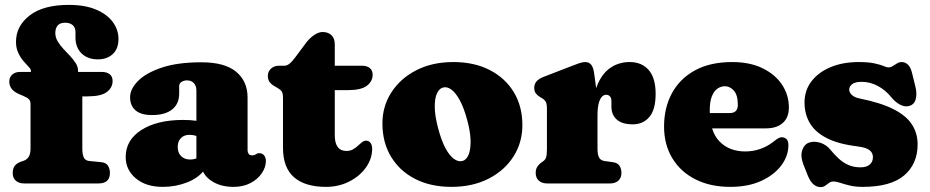

<svg xmlns="http://www.w3.org/2000/svg" viewBox="-20 -751 3806 786"><path d="M317 -142Q317 -118.5 323.2 -106Q329.5 -93.5 345 -92L395 -87Q414 -85 422 -72.8Q430 -60.5 430 -43Q430 0 383 0H79Q57.5 0 44.8 -11.2Q32 -22.5 32 -42Q32 -61 40.2 -72Q48.5 -83 67 -89.5L77 -93Q90 -97.5 97.5 -109Q105 -120.5 105 -144V-324.5Q105 -337 99 -344Q93 -351 74 -359L62 -364Q38 -374 28 -387Q18 -400 18 -417Q18 -434.5 30 -445.5Q42 -456.5 62 -456.5H162L106.5 -436V-462Q106.5 -468 97.2 -477.5Q88 -487 76 -501Q64 -515 54.8 -534.5Q45.5 -554 45.5 -580Q45.5 -644.5 101.5 -687.8Q157.5 -731 261.5 -731Q328 -731 373.2 -711.8Q418.5 -692.5 441.8 -660.8Q465 -629 465 -592Q465 -551 441.5 -529.5Q418 -508 381 -508Q339 -508 314 -532.2Q289 -556.5 289 -597.5V-618.5Q289 -639 277.2 -648.5Q265.5 -658 247 -658Q226 -658 216.2 -646.8Q206.5 -635.5 206.5 -616Q206.5 -598 216 -582Q225.5 -566 239.2 -551.2Q253 -536.5 266.8 -522Q280.5 -507.5 290 -492.5Q299.5 -477.5 299.5 -461V-420L267 -456.5H397Q417.5 -456.5 429.2 -447Q441 -437.5 441 -419.5Q441 -392.5 417.5 -374.5Q394 -356.5 339 -356.5H317Z M804 -82.5V-95.5L784 -99V-380Q784 -399 773.8 -410.5Q763.5 -422 746 -422Q733 -422 723.2 -415.8Q713.5 -409.5 713.5 -399V-368Q713.5 -326 684.8 -303Q656 -280 602.5 -280Q557 -280 534.8 -299.2Q512.5 -318.5 512.5 -353Q512.5 -386 544.5 -419Q576.5 -452 641.5 -474Q706.5 -496 804.5 -496Q900 -496 946.8 -457.2Q993.5 -418.5 993.5 -351.5V-135Q993.5 -127.5 997.8 -121.2Q1002 -115 1012.5 -115Q1018.5 -115 1022 -116.5Q1025.5 -118 1028.5 -120Q1031 -121.5 1033.8 -122.8Q1036.5 -124 1040.5 -124Q1054 -124 1061.2 -114.8Q1068.5 -105.5 1068.5 -92Q1068.5 -67 1052.2 -42.5Q1036 -18 1006.2 -2Q976.5 14 935.5 14Q879.5 14 841.8 -13.2Q804 -40.5 804 -82.5ZM494.5 -108Q494.5 -178 559 -219Q623.5 -260 729.5 -260Q758.5 -260 781.2 -256.8Q804 -253.5 818 -247L797 -188.5Q787 -194 777 -196.5Q767 -199 755 -199Q733.5 -199 720.5 -185.5Q707.5 -172 707.5 -150Q707.5 -126 721.2 -112Q735 -98 758 -98Q774 -98 786.5 -103.8Q799 -109.5 805 -116L818 -57Q793.5 -23 746.5 -4.5Q699.5 14 646.5 14Q577 14 535.8 -21Q494.5 -56 494.5 -108Z M1111 -394 1104 -398Q1091.5 -405 1084 -414.8Q1076.5 -424.5 1076.5 -440Q1076.5 -458.5 1089.5 -470.2Q1102.5 -482 1122.5 -482H1144.5Q1154.5 -482 1164.8 -490Q1175 -498 1188.5 -516L1232.5 -575Q1246.5 -594 1265.2 -607Q1284 -620 1300.5 -620Q1323 -620 1336.8 -607Q1350.5 -594 1350.5 -570V-197Q1350.5 -165.5 1362.5 -149.2Q1374.5 -133 1398.5 -133Q1413.5 -133 1425 -139.5Q1436.5 -146 1445.8 -154.8Q1455 -163.5 1463.5 -169.8Q1472 -176 1481 -175Q1490.5 -174.5 1497 -165.8Q1503.5 -157 1503.5 -142Q1503.5 -101 1478 -65.2Q1452.5 -29.5 1409.5 -7.8Q1366.5 14 1314.5 14Q1229 14 1183.8 -25.2Q1138.5 -64.5 1138.5 -146V-350Q1138.5 -372.5 1130.8 -380Q1123 -387.5 1111 -394ZM1277.5 -382V-482H1461.5Q1482 -482 1493.8 -472.5Q1505.5 -463 1505.5 -445Q1505.5 -418 1482 -400Q1458.5 -382 1403.5 -382Z M1836 -497Q1921.5 -497 1985 -464.2Q2048.5 -431.5 2083.5 -373.5Q2118.5 -315.5 2118.5 -239Q2118.5 -167.5 2082 -110.2Q2045.5 -53 1980 -19.5Q1914.5 14 1828 14Q1743 14 1679.5 -18.5Q1616 -51 1580.8 -109.5Q1545.5 -168 1545.5 -246Q1545.5 -315.5 1582 -372.5Q1618.5 -429.5 1683.8 -463.2Q1749 -497 1836 -497ZM1873.5 -92Q1889.5 -96.5 1898.2 -117.5Q1907 -138.5 1906.5 -174.2Q1906 -210 1893 -258Q1879.5 -309 1862.5 -340.2Q1845.5 -371.5 1827.5 -384.5Q1809.5 -397.5 1793 -392.5Q1778 -388.5 1768.8 -368.5Q1759.5 -348.5 1759.8 -313Q1760 -277.5 1773.5 -226Q1787 -175 1803.8 -144Q1820.5 -113 1838.8 -100.2Q1857 -87.5 1873.5 -92Z M2403 -264Q2403 -345 2422.8 -396.5Q2442.5 -448 2477.5 -472.5Q2512.5 -497 2558 -497Q2607 -497 2635.5 -464.5Q2664 -432 2664 -367Q2664 -302 2638.2 -272Q2612.5 -242 2570.5 -242Q2527 -242 2505 -261.5Q2483 -281 2483 -314.5V-336Q2483 -350 2477 -356.5Q2471 -363 2461 -363Q2451 -363 2443 -353.8Q2435 -344.5 2430.5 -325.8Q2426 -307 2426 -279ZM2413 -446 2426 -348V-142Q2426 -118.5 2432.2 -106.5Q2438.5 -94.5 2454 -92L2489 -87Q2508 -84.5 2516 -72.5Q2524 -60.5 2524 -43Q2524 -23 2511.5 -11.5Q2499 0 2477 0H2220Q2198.5 0 2185.8 -11.5Q2173 -23 2173 -43Q2173 -58 2179.5 -68.2Q2186 -78.5 2198 -87L2205 -92Q2212 -97 2215.5 -106.8Q2219 -116.5 2219 -142V-305Q2219 -327.5 2213.5 -335.8Q2208 -344 2199 -349L2192 -353Q2181 -359.5 2174 -368.2Q2167 -377 2167 -391Q2167 -407 2176.5 -418Q2186 -429 2207 -437L2313 -478Q2335 -486.5 2349.8 -491.8Q2364.5 -497 2376 -497Q2391 -497 2400.2 -486Q2409.5 -475 2413 -446Z M3209.5 -311Q3209.5 -270 3184.8 -247.8Q3160 -225.5 3115.5 -225.5H2834V-288H2966.5Q3000.5 -288 3000.5 -321.5Q3000.5 -362 2984.2 -380Q2968 -398 2947.5 -398Q2931 -398 2916.8 -388Q2902.5 -378 2894 -356.2Q2885.5 -334.5 2885.5 -298.5Q2885.5 -213.5 2925.2 -172.2Q2965 -131 3031.5 -131Q3062 -131 3091.5 -141Q3121 -151 3145 -170Q3159.5 -181.5 3167.5 -185.8Q3175.5 -190 3183 -189Q3192 -188.5 3199.8 -181.5Q3207.5 -174.5 3207.5 -157Q3207.5 -112.5 3178.2 -73.5Q3149 -34.5 3095.8 -10.2Q3042.5 14 2969.5 14Q2887.5 14 2826.5 -17Q2765.5 -48 2732 -103.8Q2698.5 -159.5 2698.5 -233Q2698.5 -309.5 2730.5 -369Q2762.5 -428.5 2824.8 -462.8Q2887 -497 2977.5 -497Q3050 -497 3102 -471.5Q3154 -446 3181.8 -403.8Q3209.5 -361.5 3209.5 -311Z M3507.5 -416Q3480.5 -416 3468.5 -406.5Q3456.5 -397 3456.5 -384Q3456.5 -376 3461.5 -368.8Q3466.5 -361.5 3475.8 -356Q3485 -350.5 3498.5 -348Q3585.5 -330.5 3637.8 -304Q3690 -277.5 3713.2 -241.5Q3736.5 -205.5 3736.5 -160Q3736.5 -80 3681.5 -33Q3626.5 14 3511.5 14Q3481.5 14 3458.8 8.5Q3436 3 3419.8 -2.5Q3403.5 -8 3392.5 -8Q3381.5 -8 3373.8 -2.2Q3366 3.5 3358.2 9.2Q3350.5 15 3339.5 15Q3324 15 3310.8 4.2Q3297.5 -6.5 3287.5 -31L3269.5 -76Q3256 -110.5 3263.8 -135Q3271.5 -159.5 3291.5 -167Q3312.5 -174.5 3337.5 -166.8Q3362.5 -159 3379.5 -138Q3395.5 -118.5 3413 -102.2Q3430.5 -86 3452.2 -76Q3474 -66 3502.5 -66Q3528 -66 3540.8 -77.5Q3553.5 -89 3553.5 -107Q3553.5 -119 3547.5 -128Q3541.5 -137 3527.2 -143Q3513 -149 3488.5 -152Q3411 -161.5 3363.8 -186Q3316.5 -210.5 3295 -247.5Q3273.5 -284.5 3273.5 -331Q3273.5 -381 3302 -418.2Q3330.5 -455.5 3380.5 -476.2Q3430.5 -497 3495.5 -497Q3535.5 -497 3560.2 -491.5Q3585 -486 3598 -480.5Q3611 -475 3615.5 -475Q3626 -475 3634.8 -480.5Q3643.5 -486 3652.2 -491.5Q3661 -497 3671.5 -497Q3685 -497 3696.2 -487Q3707.5 -477 3713.5 -453L3727.5 -396Q3734.5 -369 3729 -346Q3723.5 -323 3701.5 -317Q3684.5 -312.5 3665.2 -322.2Q3646 -332 3629.5 -352Q3605.5 -382 3573.8 -399Q3542 -416 3507.5 -416Z"/></svg>

Font: Fraunces SuperSoft
Style: Regular
Weight: 900
Version: Version 1.000;[b76b70a41]